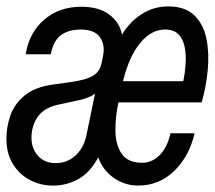

<svg xmlns="http://www.w3.org/2000/svg" viewBox="-26 -560 669 598"><path d="M580 -145Q564 -74 517 -28Q470 18 404 18Q363 18 328.5 -6Q294 -30 280 -70Q255 -23 218.5 -2.5Q182 18 139 18Q100 18 67 0.5Q34 -17 14 -49.5Q-6 -82 -6 -128Q-6 -164 6 -199.5Q18 -235 50 -262Q82 -289 141 -297L192 -304Q243 -311 264.5 -324.5Q286 -338 291 -366L295 -386Q302 -421 285 -444.5Q268 -468 225 -468Q189 -468 165 -451.5Q141 -435 132 -391H54Q65 -459 112 -499Q159 -539 227 -539Q282 -539 314.5 -514.5Q347 -490 354 -452Q377 -491 414.5 -515.5Q452 -540 498 -540Q551 -540 579.5 -512Q608 -484 617 -439Q626 -394 621 -341.5Q616 -289 602 -241H343Q333 -196 333.5 -152.5Q334 -109 353 -81Q372 -53 417 -53Q447 -53 471 -76.5Q495 -100 505 -145ZM488 -468Q445 -468 410.5 -426Q376 -384 357 -307H545Q550 -331 552 -359Q554 -387 549.5 -412Q545 -437 530.5 -452.5Q516 -468 488 -468ZM243 -138 270 -268Q251 -255 222.5 -248.5Q194 -242 160 -235Q113 -226 92.5 -197.5Q72 -169 72 -131Q72 -97 92.5 -74.5Q113 -52 147 -52Q184 -52 209.5 -76Q235 -100 243 -138Z"/></svg>

Font: Fragment Mono
Style: Italic
Weight: 400
Italic angle: -12°
Designer: Wei Huang based on Nimbus Sans by URW Studio, based on Helvetica by Max Miedinger.
Foundry: Wei Huang
Version: Version 1.011; ttfautohint (v1.8.4.7-5d5b)